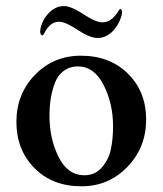

<svg xmlns="http://www.w3.org/2000/svg" viewBox="-20 -620 548 646"><path d="M195.3 -599.6Q218.8 -599.6 260.7 -572.3Q301.8 -544.9 324.2 -544.9Q341.8 -544.9 354.5 -555.2Q367.2 -565.4 374.5 -577.1Q381.8 -588.9 383.8 -589.8Q390.6 -589.8 390.6 -579.1Q390.6 -563.5 375 -535.2Q347.7 -492.2 308.6 -492.2Q283.2 -492.2 244.1 -517.6Q200.2 -546.9 179.7 -546.9Q162.1 -546.9 150.4 -536.6Q138.7 -526.4 132.3 -514.2Q126 -502 124 -501Q115.2 -501 115.2 -513.7Q115.2 -531.2 128.9 -556.6Q156.2 -599.6 195.3 -599.6ZM242.2 -396.5Q214.8 -396.5 194.8 -381.8Q174.8 -367.2 165 -341.8Q155.3 -316.4 150.9 -289.1Q146.5 -261.7 146.5 -229.5Q146.5 -153.3 177.2 -91.8Q208 -30.3 263.7 -30.3Q299.8 -30.3 322.8 -56.6Q345.7 -83 353 -117.7Q360.4 -152.3 360.4 -195.3Q360.4 -271.5 328.6 -334Q296.9 -396.5 242.2 -396.5ZM252 -432.6Q349.6 -432.6 410.6 -372.1Q471.7 -311.5 471.7 -217.8Q471.7 -124 408.7 -58.6Q345.7 6.8 253.9 6.8Q156.2 6.8 95.7 -54.7Q35.2 -116.2 35.2 -210Q35.2 -303.7 97.7 -368.2Q160.2 -432.6 252 -432.6Z"/></svg>

Font: Crimson
Style: Semibold
Weight: 600
Version: Version 0.8